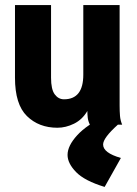

<svg xmlns="http://www.w3.org/2000/svg" viewBox="-20 -491 540 756"><path d="M206 12Q133 12 86 -34Q39 -80 39 -185V-471H181V-185Q181 -139 195.5 -119.5Q210 -100 232 -100Q308 -100 308 -197V-471H451V-76Q451 -52 452.5 -34.5Q454 -17 461 0H334Q327 -14 325.5 -27.5Q324 -41 324 -54Q304 -20 271.5 -4Q239 12 206 12ZM456 131 392 245Q313 221 279.5 186.5Q246 152 246 119Q246 83 284 41.5Q322 0 395 -34L444 0Q386 52 386 78Q386 111 456 131Z"/></svg>

Font: Inconsolata Black
Style: Regular
Weight: 900
Monospace: yes
Designer: Raph Levien, Cyreal, Brenton Simpson
Foundry: Raph Levien, Cyreal, Google
Version: Version 3.001; ttfautohint (v1.8.2.53-6de2)